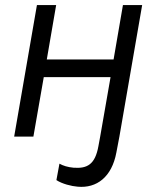

<svg xmlns="http://www.w3.org/2000/svg" viewBox="-20 -540 618 759"><path d="M466 -520 429 -305H165L202 -520H126L36 0H112L153 -235H417L376 0L369 38C356 110 325 127 271 123C248 121 229 115 215 107L203 172C226 187 262 196 287 198C362 205 422 160 440 63L452 0L542 -520Z"/></svg>

Font: Fixel Text 20240404
Style: Italic
Weight: 400
Width: 4
Italic angle: -10°
Designer: AlfaBravo + MacPaw
Foundry: Kyrylo Tkachov, Marchela Mozhyna, Serhii Makarenko, Maria Weinstein, Zakhar Kryvoshyya
Version: Version 1.211;Glyphs 3.2 (3225)